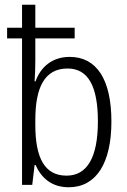

<svg xmlns="http://www.w3.org/2000/svg" viewBox="-20 -780 537 810"><path d="M270 10C386 10 450 -92 450 -267C450 -446 387 -540 274 -540C202 -540 152 -499 130 -437H126C128 -462 129 -498 129 -528V-618H295V-663H129V-760H73V-663H10V-618H73V0H116L126 -84H130C155 -28 199 10 270 10ZM261 -39C171 -39 129 -109 129 -253V-274C129 -409 167 -491 265 -491C352 -491 393 -416 393 -268C393 -115 347 -39 261 -39Z"/></svg>

Font: Noto Sans Display SemiCondensed Light
Style: Regular
Weight: 300
Width: 4
Designer: Monotype Design Team
Foundry: Monotype Imaging Inc.
Version: Version 1.900